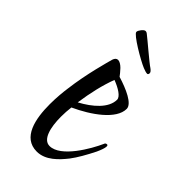

<svg xmlns="http://www.w3.org/2000/svg" viewBox="-183 -630 665 665"><g transform="rotate(45 149.5 -297.0)"><path d="M220 -477C223 -477 225 -480 225 -485C225 -489 221 -494 214 -499C202 -506 131 -567 125 -571C117 -578 115 -578 111 -578C104 -578 91 -561 91 -554C91 -554 91 -553 91 -553C91 -541 171 -494 198 -483C208 -479 215 -477 220 -477ZM140 -16C183 -16 215 -51 238 -80C254 -101 271 -131 287 -163C303 -198 300 -206 295 -206C290 -206 287 -204 286 -200C267 -157 212 -61 158 -61C126 -61 114 -108 114 -161C114 -177 115 -193 117 -209C183 -239 256 -290 256 -341C256 -366 206 -388 160 -402C156 -408 149 -416 140 -426C131 -435 122 -440 115 -440C108 -440 103 -435 100 -426C96 -411 72 -328 62 -247C59 -226 56 -196 56 -164C56 -93 71 -16 140 -16ZM120 -237C128 -292 139 -339 155 -382C184 -371 210 -355 210 -340C210 -299 167 -262 120 -237Z"/></g></svg>

Font: Comforter
Style: Regular
Weight: 400
Designer: Robert E. Leuschke
Foundry: Robert E. Leuschke
Version: Version 1.013; ttfautohint (v1.8.3)